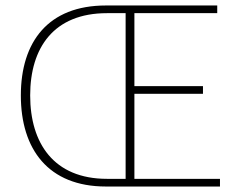

<svg xmlns="http://www.w3.org/2000/svg" viewBox="-20 -680 868 700"><path d="M366 0H782V-28H470V-338H720V-366H470V-632H772V-660H366C156 -660 56 -528 56 -332C56 -136 156 0 366 0ZM370 -28C176 -28 90 -158 90 -332C90 -506 176 -632 370 -632H438V-28H370Z"/></svg>

Font: Assistant ExtraLight
Style: Regular
Weight: 275
Designer: Hebrew By Ben Nathan, Latin by Paul Hunt
Version: Version 2.001;PS 002.001;hotconv 1.0.88;makeotf.lib2.5.64775